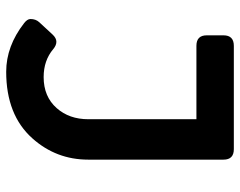

<svg xmlns="http://www.w3.org/2000/svg" viewBox="-98 -674 782 626"><g transform="rotate(90 293.0 -361.0)"><path d="M213.9 9.8Q130.4 9.8 55.2 -48.8Q42 -59.1 42 -69.3Q42 -86.4 52.2 -97.7L92.3 -141.1Q104 -153.8 116.2 -153.8Q127.9 -153.8 140.1 -143.6Q177.2 -112.3 231.4 -112.3Q294.9 -112.3 332.5 -154.8Q368.7 -195.8 368.7 -257.8V-610.4H129.4Q95.2 -610.4 95.2 -644V-698.7Q95.2 -732.4 129.4 -732.4H466.3Q500.5 -732.4 500.5 -698.7V-257.8Q500.5 -153.3 431.2 -75.7Q355 9.8 213.9 9.8Z"/></g></svg>

Font: Simply Mono
Style: Bold
Weight: 700
Designer: Wojciech Kalinowski "wmk69" (wmk69@o2.pl)
Foundry: Wojciech Kalinowski "wmk69" (wmk69@o2.pl)
Version: Version 1.0.0